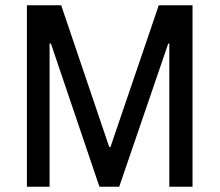

<svg xmlns="http://www.w3.org/2000/svg" viewBox="-20 -708 833 728"><path d="M82 0V-688H212L394 -151H399L582 -688H710V0H622V-543H618L432 0H357L173 -543H168V0Z"/></svg>

Font: Saira Semi Condensed
Style: Regular
Weight: 400
Width: 4
Designer: Hector Gatti with collaboration of the Omnibus-Type team
Foundry: Omnibus-Type
Version: Version 1.001; ttfautohint (v1.8)